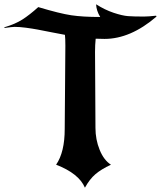

<svg xmlns="http://www.w3.org/2000/svg" viewBox="-46 -806 748 893"><path d="M680 -733 682 -729Q561 -625 440 -625Q412 -625 399 -626Q396 -596 396 -565Q396 -510 397 -394Q398 -278 398 -211Q398 -157 417.5 -109Q437 -61 470 -40Q425 -19 398 4Q371 27 349 67Q321 1 215 -40Q255 -98 255 -206Q255 -288 256.5 -395Q258 -502 258 -594Q258 -627 256 -644Q233 -648 193 -656Q153 -664 129 -668.5Q105 -673 75 -677Q45 -681 22 -681Q12 -681 -25 -676L-26 -679Q25 -694 58.5 -715.5Q92 -737 132 -773Q232 -743 285.5 -735Q339 -727 420 -727Q402 -757 401 -786Q442 -760 482.5 -746.5Q523 -733 549.5 -731Q576 -729 623 -729Q644 -729 680 -733Z"/></svg>

Font: NewRocker
Style: Regular
Weight: 400
Designer: Pablo Impallari, Brenda Gallo, Rodrigo Fuenzalida
Foundry: Pablo Impallari, Brenda Gallo, Rodrigo Fuenzalida
Version: Version 1.000